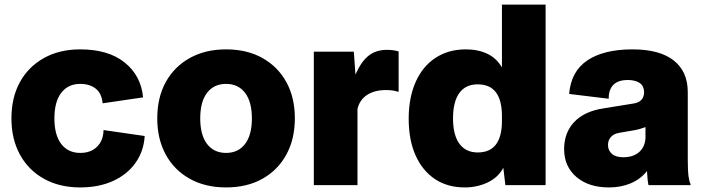

<svg xmlns="http://www.w3.org/2000/svg" viewBox="-20 -810 3076 840"><path d="M331 10Q240 10 172 -28Q104 -66 67 -134Q30 -202 30 -292Q30 -383 67 -450.5Q104 -518 172 -556Q240 -594 331 -594Q454 -594 525.5 -536.5Q597 -479 606 -384L429 -358Q425 -402 398.5 -422.5Q372 -443 331 -443Q278 -443 248 -404Q218 -365 218 -292Q218 -219 248 -180Q278 -141 331 -141Q377 -141 404.5 -168Q432 -195 433 -241L613 -215Q609 -148 572.5 -97Q536 -46 474 -18Q412 10 331 10Z M969 10Q878 10 810 -28Q742 -66 705 -134Q668 -202 668 -292Q668 -383 705 -450.5Q742 -518 810 -556Q878 -594 969 -594Q1061 -594 1128.5 -556Q1196 -518 1233 -450.5Q1270 -383 1270 -292Q1270 -202 1233 -134Q1196 -66 1128.5 -28Q1061 10 969 10ZM969 -141Q1022 -141 1052 -180Q1082 -219 1082 -292Q1082 -365 1052 -404Q1022 -443 969 -443Q916 -443 886 -404Q856 -365 856 -292Q856 -219 886 -180Q916 -141 969 -141Z M1353 0V-584H1528L1535 -484Q1561 -542 1593.5 -567Q1626 -592 1673 -592Q1701 -592 1724 -585V-409H1719Q1712 -412 1699 -414Q1686 -416 1668 -416Q1619 -416 1586.5 -395Q1554 -374 1544 -334V0Z M1768 -290Q1768 -383 1798.5 -451.5Q1829 -520 1885.5 -557Q1942 -594 2018 -594Q2071 -594 2111.5 -575Q2152 -556 2176 -515V-790H2367V0H2191L2182 -76Q2160 -34 2114 -12Q2068 10 2013 10Q1938 10 1883 -26.5Q1828 -63 1798 -130.5Q1768 -198 1768 -290ZM1962 -292Q1962 -219 1990 -181Q2018 -143 2070 -143Q2176 -143 2176 -281V-302Q2176 -441 2070 -441Q2017 -441 1989.5 -403Q1962 -365 1962 -292Z M2644 10Q2555 10 2501.5 -36Q2448 -82 2448 -158Q2448 -229 2492 -276Q2536 -323 2621 -336L2751 -357Q2797 -364 2798 -406Q2797 -436 2777 -448Q2757 -460 2727 -460Q2643 -460 2643 -378L2470 -399Q2478 -498 2550 -546Q2622 -594 2747 -594Q2866 -594 2927.5 -545.5Q2989 -497 2989 -407V-111Q2989 -63 2992.5 -37.5Q2996 -12 3001 -6V0H2817Q2813 -17 2811 -55V-62Q2782 -26 2739.5 -8Q2697 10 2644 10ZM2707 -122Q2750 -122 2776 -144.5Q2802 -167 2804 -207V-254Q2793 -250 2781.5 -246.5Q2770 -243 2759 -241L2690 -229Q2665 -225 2652.5 -210.5Q2640 -196 2640 -176Q2640 -152 2657 -137Q2674 -122 2707 -122Z"/></svg>

Font: BDO Grotesk Black
Style: Regular
Weight: 900
Designer: Deni Anggara
Foundry: Lokal Container
Version: Version 2.000